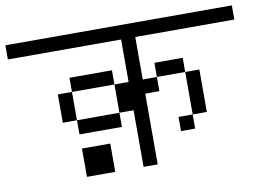

<svg xmlns="http://www.w3.org/2000/svg" viewBox="-70 -793 1140 835"><g transform="rotate(-10 500.0 -375.5)"><path d="M1000 -625V-687.5H0V-625H500V-437.5H437.5Q437.5 -437.5 437.5 -312.5H250V-250H437.5V-312.5H500Q500 -312.5 500 -62.5H562.5V-375H625V-437.5H562.5V-625ZM250 -187.5Q250 -187.5 250 -62.5H375Q375 -62.5 375 -187.5ZM750 -250H687.5V-187.5H750ZM750 -250H812.5V-437.5H750ZM250 -312.5Q250 -312.5 250 -437.5H187.5Q187.5 -437.5 187.5 -312.5ZM250 -437.5H437.5V-500H250ZM625 -437.5H750V-500H625Z"/></g></svg>

Font: BFUnifontExMono
Style: Regular
Weight: 500
Version: Version 15.0.06